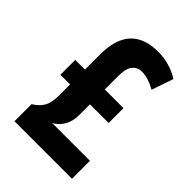

<svg xmlns="http://www.w3.org/2000/svg" viewBox="-211 -824 923 923"><g transform="rotate(45 250.0 -362.5)"><path d="M59 0H450V-122H194Q258 -160 258 -241V-314H385V-415H258V-506Q258 -559 276.5 -580.5Q295 -602 324 -602Q366 -602 418 -573L456 -684Q389 -725 312 -725Q123 -725 123 -519V-415H57V-314H123V-240Q123 -190 107.5 -163Q92 -136 59 -116Z"/></g></svg>

Font: Noto Sans Mono Condensed Extra
Style: Regular
Weight: 800
Width: 3
Designer: Monotype Design Team
Foundry: Monotype Imaging Inc.
Version: Version 1.900